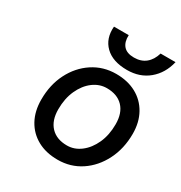

<svg xmlns="http://www.w3.org/2000/svg" viewBox="-170 -836 914 970"><g transform="rotate(30 287.0 -351.5)"><path d="M574 -714Q557 -642 506 -599.5Q455 -557 381 -557Q297 -557 253 -600Q209 -643 215 -714H301Q299 -674 318.5 -651.5Q338 -629 380 -629Q421 -629 448 -651Q475 -673 487 -714ZM81 -212Q81 -298 115.5 -366Q150 -434 210 -473.5Q270 -513 345 -513Q412 -513 462 -486Q512 -459 540 -409Q568 -359 568 -292Q568 -206 533 -137Q498 -68 438.5 -28.5Q379 11 304 11Q236 11 186 -16.5Q136 -44 108.5 -94Q81 -144 81 -212ZM469 -291Q469 -356 435 -391.5Q401 -427 340 -427Q297 -427 260.5 -399.5Q224 -372 202 -323.5Q180 -275 180 -212Q180 -147 214 -111Q248 -75 309 -75Q352 -75 388.5 -103Q425 -131 447 -179.5Q469 -228 469 -291Z"/></g></svg>

Font: Overused Grotesk Medium
Style: Italic
Weight: 500
Italic angle: -10°
Version: Version 0.003